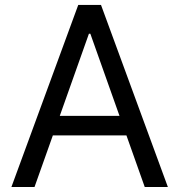

<svg xmlns="http://www.w3.org/2000/svg" viewBox="-20 -747 716 767"><path d="M117.9 0H25.6L292.6 -727.3H383.5L650.6 0H558.2L485.1 -206H191.1ZM218.8 -284.1H457.4L340.9 -612.2H335.2Z"/></svg>

Font: Inter Alia
Style: Regular
Weight: 400
Designer: Rasmus Andersson (Latin, Greek, Cyrillic etc.) and Evan from Shavian.info (Shavian, old style figures)
Foundry: Shavian.info
Version: Version 0.001;git-37ab20767